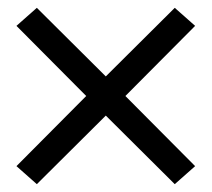

<svg xmlns="http://www.w3.org/2000/svg" viewBox="-20 -585 540 490"><path d="M74 -115 22 -161 200 -340 22 -519 74 -565 250 -390 426 -565 478 -519 300 -340 478 -161 426 -115 250 -290Z"/></svg>

Font: Iosevka Fixed
Style: Regular
Weight: 400
Monospace: yes
Designer: Belleve Invis
Foundry: Belleve Invis
Version: Version 33.2.4